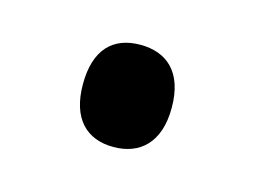

<svg xmlns="http://www.w3.org/2000/svg" viewBox="-37 -173 313 236"><g transform="rotate(15 119.5 -55.0)"><path d="M63 -55C63 -11 85 10 119 10C152 10 176 -10 176 -55C176 -101 152 -120 119 -120C84 -120 63 -99 63 -55Z"/></g></svg>

Font: Noto Sans Myanmar UI Condensed
Style: Regular
Weight: 400
Width: 3
Designer: Monotype Design Team
Foundry: Monotype Imaging Inc.
Version: Version 2.103